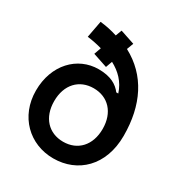

<svg xmlns="http://www.w3.org/2000/svg" viewBox="-177 -865 939 1002"><g transform="rotate(30 292.5 -364.0)"><path d="M128 -626C159 -622 189 -616 217 -608L202 -566L289 -537L303 -576C354 -549 395 -509 414 -449H402C377 -482 337 -508 263 -508C135 -508 34 -403 34 -248C34 -93 145 14 289 14C435 14 549 -91 549 -272C549 -456 480 -597 337 -673L352 -713L265 -742L251 -705C217 -716 183 -723 147 -727ZM144 -248C144 -347 203 -409 290 -409C377 -409 436 -347 436 -248C436 -149 377 -87 290 -87C203 -87 144 -149 144 -248Z"/></g></svg>

Font: Space Text SemiBold
Style: Regular
Weight: 600
Designer: Florian Karsten (Space Text), Colophon Foundry (Space Mono)
Foundry: Florian Karsten
Version: Version 1.003;PS 001.003;hotconv 1.0.88;makeotf.lib2.5.64775